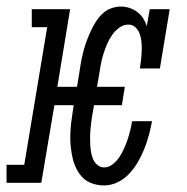

<svg xmlns="http://www.w3.org/2000/svg" viewBox="-50 -558 570 586"><path d="M268 8Q250 8 233 2.5Q216 -3 204 -14.5Q192 -26 184 -41.5Q176 -57 172 -74Q168 -91 166 -109Q164 -127 164.5 -145Q165 -163 167 -181Q169 -199 172 -218L175 -237H116L76 0H-30V-55H24L94 -475H47V-530H164L125 -293H185L194 -348Q196 -363 199 -377.5Q202 -392 206 -406.5Q210 -421 215.5 -435.5Q221 -450 227.5 -464Q234 -478 242.5 -491.5Q251 -505 262.5 -516Q274 -527 289 -532.5Q304 -538 319 -538Q333 -538 346 -533.5Q359 -529 369.5 -521Q380 -513 387 -502Q394 -491 398 -478L407 -530H468L438 -349H377Q379 -362 380.5 -375.5Q382 -389 382.5 -402Q383 -415 382 -428Q381 -441 377 -453Q373 -465 364 -474Q355 -483 341 -483Q327 -483 314 -473.5Q301 -464 292 -451Q283 -438 277 -424Q271 -410 266.5 -396Q262 -382 259 -367.5Q256 -353 254 -339L246 -293H331L322 -237H237L232 -209Q230 -197 228.5 -185.5Q227 -174 226 -162Q225 -150 225 -138.5Q225 -127 225.5 -115.5Q226 -104 228 -93Q230 -82 234.5 -71.5Q239 -61 248 -54Q257 -47 268 -47Q282 -47 294.5 -57Q307 -67 315 -79.5Q323 -92 329 -105.5Q335 -119 339.5 -132.5Q344 -146 347.5 -160Q351 -174 353 -188H414Q410 -167 404.5 -146Q399 -125 391 -105Q383 -85 372 -65.5Q361 -46 345.5 -29Q330 -12 309.5 -2Q289 8 268 8Z"/></svg>

Font: Iosevka Curly Slab LtObl
Style: Regular
Weight: 300
Italic angle: -9°
Monospace: yes
Designer: Belleve Invis
Foundry: Belleve Invis
Version: Version 11.0.0; ttfautohint (v1.8.3)